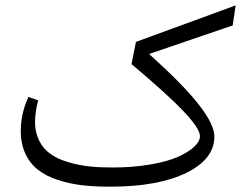

<svg xmlns="http://www.w3.org/2000/svg" viewBox="-20 -703 942 722"><path d="M540.5 -500 552.2 -503.9 855 -607.4 865.7 -679.2C866.2 -680.7 866.2 -682.1 866.2 -682.6C866.2 -682.6 864.7 -682.1 864.3 -682.1L491.2 -545.4L474.6 -461.9C650.4 -314 731.9 -230 731.9 -190.4C731.9 -165 701.7 -136.7 649.4 -113.3C623 -101.6 588.4 -91.8 545.4 -84.5C502.4 -77.1 455.6 -73.2 404.3 -73.2C340.3 -73.2 291 -77.1 238.3 -92.8C211.9 -100.1 189.9 -110.4 171.9 -122.6C136.2 -147 111.8 -189 111.8 -243.7C111.8 -269 115.7 -296.4 123.5 -325.7L86.9 -338.4C67.9 -297.4 58.1 -254.4 58.1 -210C58.1 -145.5 83 -95.7 122.6 -64.9C142.1 -49.3 166.5 -36.6 195.8 -26.9C253.9 -7.3 315.4 -1 395 -1C515.6 -1 610.8 -18.6 681.2 -53.2C751 -87.9 786.1 -133.3 786.1 -189C786.1 -250 710 -347.2 549.8 -491.7Z"/></svg>

Font: Sahel Light
Style: Regular
Weight: 300
Foundry: Saber Rastikerdar (saber.rastikerdar@gmail.com)
Version: Version 3.4.0